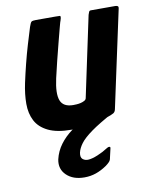

<svg xmlns="http://www.w3.org/2000/svg" viewBox="-79 -531 634 800"><g transform="rotate(-10 238.5 -131.5)"><path d="M195 4Q134 4 97 -14Q60 -32 44 -63Q28 -94 28 -134.5Q28 -175 38 -222Q46 -259 56 -299Q66 -339 77.5 -377.5Q89 -416 99 -448Q105 -466 109.5 -469Q114 -472 128 -472H209Q223 -472 229 -471.5Q235 -471 229 -453Q227 -449 220.5 -424Q214 -399 204.5 -362.5Q195 -326 185.5 -287.5Q176 -249 169 -218Q155 -155 166.5 -125.5Q178 -96 220 -96Q225 -96 234 -96.5Q243 -97 251.5 -99Q260 -101 267.5 -105Q275 -109 276 -116L348 -455Q350 -460 352 -466Q354 -472 360 -472H464Q468 -472 473 -470Q478 -468 476 -459L388 -50Q386 -38 378 -33Q370 -28 346 -20Q334 -16 307.5 -10.5Q281 -5 250.5 -0.5Q220 4 195 4ZM214 209Q166 209 138.5 182.5Q111 156 119 116Q127 82 147.5 54.5Q168 27 197.5 5.5Q227 -16 262 -34Q274 -40 286.5 -44Q299 -48 313 -48H376Q383 -48 383 -44Q383 -40 375 -35Q314 -2 280 22.5Q246 47 231.5 66.5Q217 86 213 104Q209 124 219 132Q229 140 243 139Q259 138 283 128Q307 118 325 106Q332 101 337.5 101.5Q343 102 341 109L332 148Q331 157 324.5 164Q318 171 308 178Q286 193 263 201Q240 209 214 209Z"/></g></svg>

Font: Glory Thin
Style: Bold Italic
Weight: 700
Italic angle: -12°
Version: Version 1.011